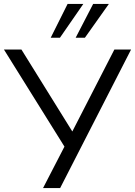

<svg xmlns="http://www.w3.org/2000/svg" viewBox="-21 -957 687 977"><path d="M198 0 307 -211 -1 -705H88L347 -288L561 -705H646L285 0ZM237 -765 323 -937H403L284 -765ZM364 -765 453 -937H533L411 -765Z"/></svg>

Font: Nunito Sans
Style: Regular
Weight: 400
Designer: Vernon Adams
Foundry: Vernon Adams
Version: Version 3.101; ttfautohint (v1.8.4.7-5d5b);gftools[0.9.27]